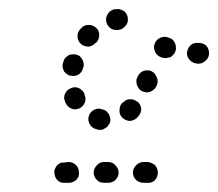

<svg xmlns="http://www.w3.org/2000/svg" viewBox="-20 -545 473 416"><path d="M145 -155Q152 -162 151 -171Q151 -181 145 -187Q138 -194 129 -194L120 -193Q115 -193 111 -192Q107 -190 104 -187Q101 -184 99 -179Q97 -175 98 -171Q98 -162 104 -155Q111 -148 120 -149H129Q138 -149 145 -155ZM316 -155Q322 -162 322 -171Q322 -180 316 -187Q309 -193 300 -194H291Q282 -194 275 -187Q268 -180 268 -171Q268 -162 275 -155Q282 -149 291 -149H300Q309 -148 316 -155ZM230 -155Q237 -162 237 -171Q237 -180 230 -187Q224 -194 214 -194H205Q196 -194 190 -187Q183 -180 183 -171Q183 -162 190 -155Q196 -149 205 -149H214Q224 -149 230 -155ZM201 -264Q205 -265 209 -268Q213 -270 215 -274Q218 -278 219 -282Q220 -291 215 -299Q210 -307 201 -308Q200 -309 199 -309Q190 -311 182 -306Q174 -301 172 -292Q170 -283 175 -275Q180 -267 189 -265Q191 -265 192 -264Q197 -263 201 -264ZM286 -307Q286 -316 280 -323Q276 -326 272 -328Q268 -330 264 -330Q259 -330 255 -329Q251 -327 248 -324Q247 -323 246 -323Q239 -317 239 -307Q238 -298 244 -291Q251 -284 260 -283Q269 -283 276 -289Q277 -290 278 -291Q285 -298 286 -307ZM127 -315Q130 -312 134 -310Q138 -308 143 -308Q147 -309 152 -310Q160 -314 164 -323Q167 -331 163 -340Q163 -341 163 -342Q161 -346 158 -349Q155 -352 151 -354Q147 -356 142 -356Q138 -356 134 -354Q125 -351 121 -342Q117 -334 121 -325Q121 -324 122 -322Q124 -318 127 -315ZM318 -381Q314 -389 305 -392Q296 -394 288 -390Q280 -385 277 -376L276 -374Q274 -365 279 -356Q283 -348 292 -346Q301 -343 309 -348Q317 -352 320 -361L321 -364Q323 -373 318 -381ZM116 -398Q117 -394 119 -390Q122 -386 126 -384Q129 -381 134 -381Q143 -379 151 -384Q158 -389 160 -398Q160 -399 161 -400Q162 -405 161 -409Q160 -413 158 -417Q155 -421 152 -424Q148 -426 144 -427Q139 -428 135 -427Q130 -427 127 -424Q123 -422 120 -418Q118 -414 117 -410Q116 -409 116 -407Q115 -403 116 -398ZM426 -414Q433 -420 433 -430Q433 -439 427 -446Q420 -452 411 -452H408Q399 -453 392 -446Q386 -440 385 -430Q385 -421 392 -414Q398 -408 408 -407H410Q419 -407 426 -414ZM340 -419Q345 -420 349 -421Q353 -423 356 -427Q359 -430 360 -434Q362 -439 361 -443Q361 -448 359 -452Q357 -456 354 -459Q351 -462 346 -463L344 -464Q335 -467 327 -463Q318 -459 315 -450Q312 -441 316 -433Q320 -424 329 -421L332 -420Q336 -419 340 -419ZM149 -474Q148 -470 148 -466Q148 -461 150 -457Q152 -453 155 -450Q162 -444 172 -444Q181 -445 187 -452Q188 -452 189 -453Q195 -460 195 -469Q195 -479 188 -485Q181 -491 172 -491Q162 -491 156 -484Q155 -483 154 -482Q151 -479 149 -474ZM221 -522Q217 -520 215 -517Q212 -513 211 -509Q209 -505 210 -500Q211 -491 218 -485Q225 -479 235 -480Q235 -480 236 -480Q245 -481 251 -488Q258 -495 257 -504Q257 -509 255 -513Q253 -517 250 -520Q246 -523 242 -524Q238 -526 233 -525Q232 -525 230 -525Q225 -525 221 -522Z"/></svg>

Font: FRB American Cursive Dotted Extrabold
Style: Bold Italic
Weight: 800
Italic angle: -25°
Version: Version 2.0;Modular Font Editor K font №1